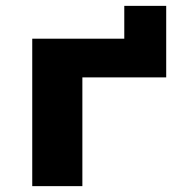

<svg xmlns="http://www.w3.org/2000/svg" viewBox="-20 -635 612 655"><path d="M90 0V-503H404V-615H547V-371H261V0Z"/></svg>

Font: Nunito Sans 7pt SemiExpanded ExtraBold
Style: Regular
Weight: 800
Width: 6
Designer: Vernon Adams
Foundry: Vernon Adams
Version: Version 3.101;gftools[0.9.27]